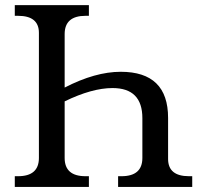

<svg xmlns="http://www.w3.org/2000/svg" viewBox="-20 -734 796 754"><path d="M233.9 -390.1Q354 -452.1 454.1 -452.1Q640.1 -452.1 640.1 -271V-109.9Q640.1 -42 722.2 -42H734.9V0H443.8V-42H457Q539.1 -42 539.1 -113.8V-270Q539.1 -388.2 421.9 -388.2Q341.3 -388.2 233.9 -335.9V-113.8Q233.9 -42 315.9 -42H329.1V0H38.1V-42H50.8Q132.8 -42 132.8 -113.8V-605Q132.8 -671.9 50.8 -671.9H38.1V-713.9H329.1V-671.9H315.9Q233.9 -671.9 233.9 -600.1Z"/></svg>

Font: Droid-TTFautohint Serif
Style: Regular
Weight: 400
Foundry: Ascender Corporation
Version: Version 1.00; ttfautohint (v1.00rc1.4-1a1c-dirty) -l 8 -r 50